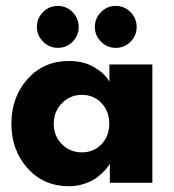

<svg xmlns="http://www.w3.org/2000/svg" viewBox="-20 -634 604 666"><path d="M181 -613.5Q210.5 -613.5 231.8 -592Q253 -570.5 253 -540.5Q253 -510.5 231.8 -489.2Q210.5 -468 181 -468Q151 -468 129.5 -489.5Q108 -511 108 -540.5Q108 -570.5 129.2 -592Q150.5 -613.5 181 -613.5ZM309 -540.5Q309 -570.5 330.2 -592Q351.5 -613.5 381.5 -613.5Q411.5 -613.5 432.8 -592Q454 -570.5 454 -540.5Q454 -510.5 432.8 -489.2Q411.5 -468 381.5 -468Q351.5 -468 330.2 -489.5Q309 -511 309 -540.5ZM361 0V-67Q357 -58 346 -45.5Q335 -33 317.8 -19.5Q300.5 -6 274.2 3Q248 12 219.5 12Q131.5 12 75.5 -50.5Q19.5 -113 19.5 -205Q19.5 -297 75.5 -359.8Q131.5 -422.5 219.5 -422.5Q272 -422.5 309.5 -399.2Q347 -376 359.5 -350V-410.5H508.5V0ZM166.5 -205Q166.5 -162 194.8 -133.8Q223 -105.5 263.5 -105.5Q305.5 -105.5 332.2 -133.8Q359 -162 359 -205Q359 -248 332 -276.5Q305 -305 263.5 -305Q223.5 -305 195 -276.2Q166.5 -247.5 166.5 -205Z"/></svg>

Font: League Spartan
Style: Bold
Weight: 700
Foundry: The League of Moveable Type
Version: Version 2.002